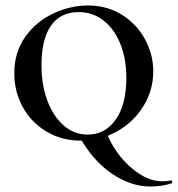

<svg xmlns="http://www.w3.org/2000/svg" viewBox="-20 -500 647 699"><path d="M570 160Q589 160 602 157Q605 156 606.5 161Q608 166 606 167Q570 179 527 179Q456 179 387 132Q318 85 270 -1L369 -13Q401 62 458 111Q515 160 570 160ZM32 -233Q32 -310 72 -366Q112 -422 174 -451Q236 -480 300 -480Q371 -480 425 -445.5Q479 -411 508.5 -356Q538 -301 538 -240Q538 -173 503 -115Q468 -57 407.5 -22.5Q347 12 275 12Q204 12 148.5 -21.5Q93 -55 62.5 -111Q32 -167 32 -233ZM440 -217Q440 -284 419 -338Q398 -392 358.5 -424Q319 -456 266 -456Q200 -456 165.5 -406.5Q131 -357 131 -262Q131 -191 152.5 -133.5Q174 -76 212 -43Q250 -10 299 -10Q363 -10 401.5 -65Q440 -120 440 -217Z"/></svg>

Font: Cormorant Unicase SemiBold
Style: Regular
Weight: 600
Designer: Christian Thalmann (Catharsis Fonts)
Foundry: Catharsis Fonts
Version: Version 4.000